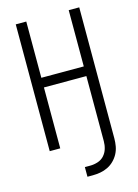

<svg xmlns="http://www.w3.org/2000/svg" viewBox="-136 -808 772 1075"><g transform="rotate(-15 250.0 -271.0)"><path d="M233 193V137H264Q286 137 308 130Q330 123 345 106.5Q360 90 366.5 68.5Q373 47 373 24V-353H127V0H66V-735H127V-409H373V-735H434V24Q434 47 430 69.5Q426 92 415.5 112Q405 132 388.5 148.5Q372 165 351.5 175Q331 185 308.5 189Q286 193 264 193Z"/></g></svg>

Font: Iosevka SS04 Light
Style: Regular
Weight: 300
Monospace: yes
Designer: Belleve Invis
Foundry: Belleve Invis
Version: Version 19.0.0; ttfautohint (v1.8.4)